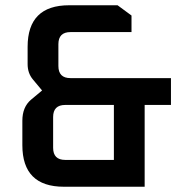

<svg xmlns="http://www.w3.org/2000/svg" viewBox="-20 -710 710 730"><path d="M65 -158V-251Q65 -303 98 -331L140 -366L105 -408Q85 -432 85 -466V-532Q85 -690 243 -690H427L480 -651V-588H248Q202 -588 202 -542V-459Q202 -413 248 -413H630V-311H530V0H223Q65 0 65 -158ZM182 -148Q182 -102 228 -102H413V-311H228Q182 -311 182 -265Z"/></svg>

Font: Oxanium ExtraLight SemiBold
Style: Regular
Weight: 600
Version: Version 2.000